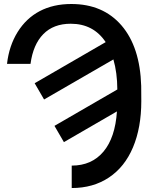

<svg xmlns="http://www.w3.org/2000/svg" viewBox="-20 -741 787 974"><path d="M516.1 -527.3Q454.1 -620.6 338.9 -620.6Q251.5 -620.6 199.7 -567.9Q147.9 -515.1 134.8 -417H15.6Q25.9 -508.3 69.3 -578.4Q112.8 -648.4 181.6 -684.6Q250.5 -720.7 341.8 -720.7Q502.9 -720.7 596.7 -611.6Q690.4 -502.4 696.3 -305.2L696.8 -227.5Q696.8 -93.8 654.8 6.1Q612.8 106 532.7 159.4Q452.6 212.9 343.8 212.9V99.1Q445.3 99.1 504.9 28.1Q564.5 -43 573.2 -175.8L304.2 -20L256.3 -102.5L575.2 -287.1Q574.7 -372.6 555.2 -439.5L203.6 -236.3L155.8 -318.8Z"/></svg>

Font: Roboto Medium
Style: Regular
Weight: 500
Designer: Google
Version: Version 2.134; 2016; ttfautohint (v1.6)